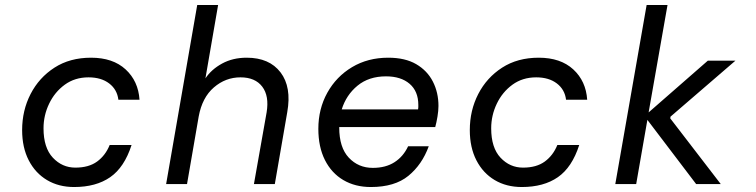

<svg xmlns="http://www.w3.org/2000/svg" viewBox="-20 -740 3040 772"><path d="M278 12Q216 12 169 -16Q122 -44 95.5 -95.5Q69 -147 69 -217Q69 -296 103 -362Q137 -428 199 -468Q261 -508 346 -508Q434 -508 485 -461Q536 -414 541 -339H456Q451 -380 419 -404.5Q387 -429 336 -429Q281 -429 240.5 -399.5Q200 -370 177.5 -323Q155 -276 155 -224Q155 -146 192.5 -106Q230 -66 283 -66Q337 -66 370.5 -90.5Q404 -115 421 -157H509Q480 -67 423 -27.5Q366 12 278 12Z M648 0 773 -720H857L806 -425Q830 -461 873 -484.5Q916 -508 972 -508Q1063 -508 1108 -449Q1153 -390 1135 -289L1085 0H1001L1052 -288Q1063 -354 1034.5 -391.5Q1006 -429 947 -429Q887 -429 840 -388.5Q793 -348 779 -272L732 0Z M1471 12Q1408 12 1360.5 -16Q1313 -44 1286.5 -96.5Q1260 -149 1260 -222Q1260 -302 1296 -367Q1332 -432 1395.5 -470Q1459 -508 1541 -508Q1609 -508 1653.5 -482Q1698 -456 1720.5 -412Q1743 -368 1743 -314Q1743 -295 1739 -271Q1735 -247 1730 -229H1344V-227Q1344 -147 1382.5 -106Q1421 -65 1479 -65Q1531 -65 1566.5 -88Q1602 -111 1621 -152H1704Q1677 -78 1622 -33Q1567 12 1471 12ZM1532 -433Q1463 -433 1417.5 -395.5Q1372 -358 1354 -300H1661Q1662 -304 1662 -309Q1662 -314 1662 -318Q1662 -373 1627 -403Q1592 -433 1532 -433Z M2078 12Q2016 12 1969 -16Q1922 -44 1895.5 -95.5Q1869 -147 1869 -217Q1869 -296 1903 -362Q1937 -428 1999 -468Q2061 -508 2146 -508Q2234 -508 2285 -461Q2336 -414 2341 -339H2256Q2251 -380 2219 -404.5Q2187 -429 2136 -429Q2081 -429 2040.5 -399.5Q2000 -370 1977.5 -323Q1955 -276 1955 -224Q1955 -146 1992.5 -106Q2030 -66 2083 -66Q2137 -66 2170.5 -90.5Q2204 -115 2221 -157H2309Q2280 -67 2223 -27.5Q2166 12 2078 12Z M2454 0 2580 -720H2664L2588 -288L2826 -496H2937L2676 -271L2675 -264L2878 0H2779L2583 -258L2538 0Z"/></svg>

Font: DM Mono
Style: Italic
Weight: 400
Italic angle: -10°
Designer: Colophon Foundry
Foundry: Colophon Foundry
Version: Version 1.000; ttfautohint (v1.8.2.53-6de2)